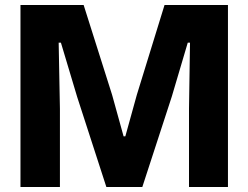

<svg xmlns="http://www.w3.org/2000/svg" viewBox="-20 -749 995 769"><path d="M62 0V-729H315L429 -369L475 -203H482L528 -369L639 -729H893V0H737V-314L741 -578H732L668 -362L550 0H406L289 -361L224 -578H215L220 -313V0Z"/></svg>

Font: Mona Sans SemiExpanded
Style: Bold
Weight: 700
Width: 6
Designer: Deni Anggara
Foundry: GitHub
Version: Version 2.000